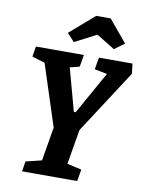

<svg xmlns="http://www.w3.org/2000/svg" viewBox="-89 -867 705 930"><g transform="rotate(10 263.5 -402.0)"><path d="M295 -74 366 -58 356 0H85L93 -50L171 -69L199 -235L101 -537L38 -556L46 -607H282L272 -548L225 -536L282 -327H291L408 -536L346 -548L356 -607H521L527 -558L324 -245ZM187 -699 308 -804H379L469 -696L420 -660L334 -713H325L223 -660Z"/></g></svg>

Font: Grenze SemiBold
Style: Italic
Weight: 600
Italic angle: -10°
Designer: Renata Polastri
Foundry: Omnibus-Type
Version: Version 1.002; ttfautohint (v1.8)